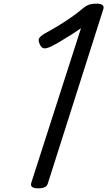

<svg xmlns="http://www.w3.org/2000/svg" viewBox="-20 -1016 587 1050"><path d="M187 14Q166 14 156 6.5Q146 -1 151 -16L423 -862Q395 -842 366 -824Q337 -806 310.5 -790Q284 -774 260 -762Q237 -751 222 -751.5Q207 -752 197 -775Q187 -797 195 -808.5Q203 -820 227 -834Q257 -850 291 -870.5Q325 -891 359 -914Q393 -937 421 -960Q438 -975 450 -982.5Q462 -990 475.5 -993Q489 -996 510 -996Q530 -996 540 -988.5Q550 -981 545 -966L242 -14Q238 2 224 8Q210 14 187 14Z"/></svg>

Font: Playwrite IE
Style: Regular
Weight: 400
Designer: Veronika Burian, José Scaglione
Foundry: TypeTogether
Version: Version 1.002